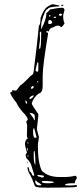

<svg xmlns="http://www.w3.org/2000/svg" viewBox="-20 -769 382 903"><path d="M229.5 -749 258.8 -743.2V-739.3Q205.1 -736.3 205.1 -726.6Q191.4 -726.6 174.8 -663.1L172.9 -631.8H173.8Q198.2 -676.8 198.2 -708Q202.1 -709 215.8 -724.6Q252 -732.4 275.4 -732.4Q283.2 -729.5 283.2 -720.7L277.3 -699.2V-690.4Q277.3 -672.9 283.2 -660.2V-658.2Q275.4 -645.5 268.6 -641.6H266.6Q260.7 -648.4 254.9 -648.4H250Q244.1 -648.4 228.5 -639.6Q216.8 -639.6 209 -622.1L206.1 -620.1Q204.1 -620.1 204.1 -624H201.2L197.3 -620.1L198.2 -619.1Q198.2 -615.2 205.1 -615.2L206.1 -610.4Q180.7 -458 180.7 -412.1V-363.3Q180.7 -333 162.1 -329.1Q138.7 -311.5 129.9 -285.2V-281.2Q129.9 -275.4 160.2 -232.4V-223.6L153.3 -161.1L163.1 -125V-123L158.2 -89.8V-81.1Q158.2 -2.9 176.8 34.2Q206.1 63.5 259.8 63.5H283.2Q310.5 63.5 332 57.6Q339.8 57.6 341.8 68.4Q332 82 332 92.8H322.3H318.4Q286.1 93.8 286.1 100.6Q286.1 102.5 290 102.5L307.6 103.5L341.8 101.6V107.4Q341.8 112.3 303.7 112.3L259.8 113.3H215.8L206.1 114.3L196.3 113.3H179.7Q142.6 113.3 142.6 101.6Q130.9 68.4 118.2 47.9Q109.4 31.2 109.4 19.5L110.4 15.6Q115.2 15.6 118.2 31.2V36.1Q127.9 41 131.8 54.7L136.7 57.6H140.6V51.8L126 4.9Q121.1 -8.8 103.5 -26.4L100.6 -40Q100.6 -43 106.4 -50.8V-52.7Q97.7 -80.1 97.7 -93.8Q97.7 -109.4 110.4 -118.2L106.4 -127.9L107.4 -167V-180.7L103.5 -197.3L110.4 -206.1V-207Q110.4 -218.8 85.9 -243.2Q66.4 -265.6 56.6 -287.1Q38.1 -308.6 27.3 -332Q29.3 -335 37.1 -337.9V-344.7H40L53.7 -342.8Q58.6 -342.8 74.2 -366.2Q88.9 -375 124 -412.1Q139.6 -418 139.6 -443.4Q154.3 -558.6 163.1 -649.4Q169.9 -649.4 170.9 -684.6Q183.6 -723.6 204.1 -738.3Q220.7 -749 229.5 -749ZM276.4 -747.1 277.3 -745.1V-743.2L272.5 -740.2H268.6V-743.2Q269.5 -747.1 276.4 -747.1ZM256.8 -701.2Q257.8 -696.3 261.7 -694.3H262.7Q270.5 -694.3 272.5 -702.1L265.6 -705.1Q260.7 -705.1 256.8 -701.2ZM214.8 -699.2 210.9 -696.3V-692.4L214.8 -690.4L216.8 -694.3V-698.2ZM232.4 -687.5 233.4 -684.6H241.2L243.2 -687.5V-689.5L241.2 -690.4H239.3Q232.4 -690.4 232.4 -687.5ZM207 -666V-659.2L209 -656.2H213.9Q224.6 -656.2 225.6 -665Q221.7 -674.8 213.9 -674.8H212.9Q207 -673.8 207 -666ZM168 -616.2H167L168 -591.8V-581.1L164.1 -549.8V-541L167 -539.1Q173.8 -539.1 173.8 -619.1L172.9 -620.1H170.9ZM160.2 -472.7 156.2 -477.5 146.5 -438.5V-437.5L153.3 -431.6H156.2Q160.2 -432.6 160.2 -438.5ZM155.3 -385.7H154.3L155.3 -381.8H160.2V-384.8L156.2 -387.7ZM126 -356.4V-351.6H130.9Q138.7 -354.5 138.7 -361.3L135.7 -364.3Q128.9 -364.3 126 -356.4ZM118.2 -304.7 122.1 -302.7Q138.7 -311.5 138.7 -320.3H135.7Q118.2 -314.5 118.2 -304.7ZM100.6 -296.9 99.6 -294.9V-293.9Q99.6 -284.2 105.5 -281.2H107.4V-283.2Q107.4 -293 100.6 -296.9ZM121.1 -238.3H120.1V-236.3Q140.6 -210.9 140.6 -204.1H143.6V-223.6Q143.6 -235.4 121.1 -238.3ZM135.7 -156.2V-151.4Q135.7 -121.1 143.6 -121.1H149.4L152.3 -124L140.6 -166H139.6Q135.7 -165 135.7 -156.2ZM110.4 -100.6H109.4V-95.7L112.3 -93.8L114.3 -95.7V-96.7ZM110.4 -74.2 106.4 -69.3V-67.4Q108.4 -59.6 110.4 -59.6V-61.5ZM142.6 -58.6H139.6L138.7 -52.7V-35.2Q138.7 -2 145.5 4.9H146.5V0Q146.5 -38.1 142.6 -58.6ZM112.3 -38.1H109.4V-33.2H112.3L115.2 -35.2ZM106.4 -4.9 109.4 -8.8H110.4V-3.9H106.4ZM158.2 53.7 156.2 54.7V57.6Q156.2 60.5 170.9 63.5L176.8 66.4L186.5 63.5V58.6Q186.5 55.7 158.2 53.7ZM146.5 80.1 145.5 82V83Q145.5 99.6 160.2 102.5H172.9L174.8 100.6Q174.8 97.7 153.3 85Q153.3 80.1 146.5 80.1ZM179.7 82 176.8 84V85.9Q177.7 92.8 204.1 92.8Q233.4 92.8 233.4 87.9Q233.4 83 182.6 82Z"/></svg>

Font: Love Ya Like A Sister
Style: Regular
Weight: 400
Designer: Kimberly Geswein
Foundry: Kimberly Geswein
Version: Version 1.002 2007